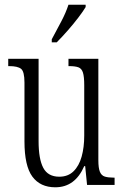

<svg xmlns="http://www.w3.org/2000/svg" viewBox="-20 -786 526 816"><path d="M215 10Q151 10 117.5 -35.5Q84 -81 84 -185V-435Q84 -482 69.5 -493.5Q55 -505 19 -505H15V-536H144V-186Q144 -110 164 -72.5Q184 -35 232 -35Q269 -35 292.5 -58Q316 -81 327 -120.5Q338 -160 338 -210V-424Q338 -460 332.5 -477.5Q327 -495 313 -500Q299 -505 274 -505H271V-536H398V-105Q398 -72 404.5 -56Q411 -40 425.5 -35.5Q440 -31 464 -31H467V0H350L342 -80H338Q299 10 215 10ZM200 -619Q222 -660 241 -696Q260 -732 271 -766H344V-756Q334 -739 313.5 -712Q293 -685 268 -656.5Q243 -628 221 -606H200Z"/></svg>

Font: Noto Serif Ethiopic ExtraCondensed Light
Style: Regular
Weight: 300
Width: 2
Designer: Monotype Design Team
Foundry: Monotype Imaging Inc.
Version: Version 2.102; ttfautohint (v1.8.4.7-5d5b)